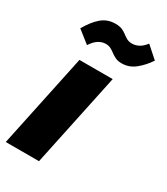

<svg xmlns="http://www.w3.org/2000/svg" viewBox="-190 -853 815 938"><g transform="rotate(30 217.0 -384.5)"><path d="M300.3 -527.3 189 0H1.5L112.8 -527.3ZM299.3 -615.7Q278.3 -615.7 264.2 -622.3Q250 -628.9 238.5 -637.7Q227.1 -646.5 214.8 -653.1Q202.6 -659.7 185.1 -659.7Q166 -659.7 146.7 -648.4Q127.4 -637.2 108.4 -608.4L39.1 -663.1Q67.4 -712.9 99.9 -740.7Q132.3 -768.6 177.7 -768.6Q201.2 -768.6 216.1 -762Q231 -755.4 241.9 -746.6Q252.9 -737.8 265.1 -731.2Q277.3 -724.6 295.4 -724.6Q312.5 -724.6 330.8 -733.4Q349.1 -742.2 368.2 -766.6L433.6 -708.5Q407.7 -669.4 374.3 -642.6Q340.8 -615.7 299.3 -615.7Z"/></g></svg>

Font: Schibsted Grotesk Black
Style: Italic
Weight: 900
Italic angle: -12°
Designer: Bakken & Baeck AS, Henrik Kongsvoll
Foundry: Schibsted ASA
Version: Version 1.100;gftools[0.9.25]